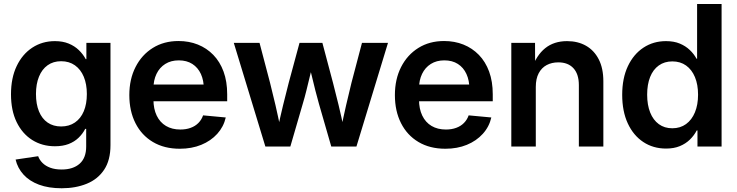

<svg xmlns="http://www.w3.org/2000/svg" viewBox="-20 -748 3763 980"><path d="M294.9 212.9Q228 212.9 179 194.6Q129.9 176.3 99.9 143.1Q69.8 109.9 59.6 66.4L174.8 49.3Q181.6 68.4 197 83.7Q212.4 99.1 236.8 108.2Q261.2 117.2 294.9 117.2Q353 117.2 386.5 87.6Q419.9 58.1 419.9 -0.5V-90.3H415Q401.9 -64.9 380.9 -44.7Q359.9 -24.4 330.1 -12.9Q300.3 -1.5 260.3 -1.5Q195.3 -1.5 144.5 -33.4Q93.8 -65.4 64.9 -124.8Q36.1 -184.1 36.1 -266.6Q36.1 -350.1 65.2 -410.9Q94.2 -471.7 145 -504.9Q195.8 -538.1 260.3 -538.1Q300.3 -538.1 330.6 -525.6Q360.8 -513.2 382.3 -492.4Q403.8 -471.7 417.5 -446.3H420.9V-529.3H543.9V-6.8Q543.9 69.8 511.5 118.4Q479 167 422.6 189.9Q366.2 212.9 294.9 212.9ZM292 -102.5Q333 -102.5 362.5 -122.8Q392.1 -143.1 407.7 -180.2Q423.3 -217.3 423.3 -268.1Q423.3 -318.4 407.7 -356Q392.1 -393.6 362.5 -414.6Q333 -435.5 292 -435.5Q252 -435.5 223.1 -415Q194.3 -394.5 179 -356.9Q163.6 -319.3 163.6 -268.1Q163.6 -216.3 179 -179.2Q194.3 -142.1 223.1 -122.3Q252 -102.5 292 -102.5Z M897.9 11.2Q818.4 11.2 760.5 -23.2Q702.6 -57.6 671.4 -119.4Q640.1 -181.2 640.1 -262.7Q640.1 -343.8 671.9 -406Q703.6 -468.3 760 -503.4Q816.4 -538.6 891.1 -538.6Q944.8 -538.6 990 -520.5Q1035.2 -502.4 1068.8 -467.8Q1102.5 -433.1 1121.1 -382.6Q1139.6 -332 1139.6 -267.1V-231H693.8V-316.4H1077.1L1020.5 -292.5Q1020.5 -337.4 1005.4 -370.4Q990.2 -403.3 961.7 -421.6Q933.1 -439.9 892.6 -439.9Q852.5 -439.9 823.5 -421.6Q794.4 -403.3 778.8 -370.8Q763.2 -338.4 763.2 -296.4V-240.2Q763.2 -192.4 779.8 -158Q796.4 -123.5 827.1 -105.2Q857.9 -86.9 900.4 -86.9Q929.7 -86.9 953.1 -95.5Q976.6 -104 992.7 -120.4Q1008.8 -136.7 1016.6 -159.2L1132.3 -148.4Q1121.6 -101.1 1088.9 -64.9Q1056.2 -28.8 1007.3 -8.8Q958.5 11.2 897.9 11.2Z M1334.5 0 1173.3 -529.3H1304.7L1358.4 -325.2Q1372.1 -272 1386 -211.7Q1399.9 -151.4 1413.1 -85.9H1396.5Q1410.2 -150.4 1424.8 -210.7Q1439.5 -271 1453.6 -325.2L1508.8 -529.3H1625.5L1679.7 -325.2Q1693.8 -271.5 1708.3 -211.4Q1722.7 -151.4 1736.3 -85.9H1719.7Q1732.9 -150.9 1746.6 -210.9Q1760.3 -271 1773.9 -325.2L1827.6 -529.3H1960.4L1799.3 0H1670.9L1607.9 -218.3Q1598.6 -251 1589.6 -286.4Q1580.6 -321.8 1572 -358.2Q1563.5 -394.5 1554.7 -429.2H1579.1Q1570.3 -394.5 1561.5 -358.2Q1552.7 -321.8 1543.9 -286.1Q1535.2 -250.5 1525.4 -218.3L1461.9 0Z M2253.4 11.2Q2173.8 11.2 2116 -23.2Q2058.1 -57.6 2026.9 -119.4Q1995.6 -181.2 1995.6 -262.7Q1995.6 -343.8 2027.3 -406Q2059.1 -468.3 2115.5 -503.4Q2171.9 -538.6 2246.6 -538.6Q2300.3 -538.6 2345.5 -520.5Q2390.6 -502.4 2424.3 -467.8Q2458 -433.1 2476.6 -382.6Q2495.1 -332 2495.1 -267.1V-231H2049.3V-316.4H2432.6L2376 -292.5Q2376 -337.4 2360.8 -370.4Q2345.7 -403.3 2317.1 -421.6Q2288.6 -439.9 2248 -439.9Q2208 -439.9 2179 -421.6Q2149.9 -403.3 2134.3 -370.8Q2118.7 -338.4 2118.7 -296.4V-240.2Q2118.7 -192.4 2135.3 -158Q2151.9 -123.5 2182.6 -105.2Q2213.4 -86.9 2255.9 -86.9Q2285.2 -86.9 2308.6 -95.5Q2332 -104 2348.1 -120.4Q2364.3 -136.7 2372.1 -159.2L2487.8 -148.4Q2477.1 -101.1 2444.3 -64.9Q2411.6 -28.8 2362.8 -8.8Q2314 11.2 2253.4 11.2Z M2714.8 -304.2V0H2589.8V-529.3H2710.9L2711.4 -396H2693.8Q2717.8 -465.8 2762.7 -502Q2807.6 -538.1 2874.5 -538.1Q2929.7 -538.1 2971.2 -514.4Q3012.7 -490.7 3036.1 -445.1Q3059.6 -399.4 3059.6 -333V0H2934.6V-313.5Q2934.6 -369.6 2907 -399.7Q2879.4 -429.7 2829.6 -429.7Q2796.4 -429.7 2770.5 -416Q2744.6 -402.3 2729.7 -374.3Q2714.8 -346.2 2714.8 -304.2Z M3379.9 10.3Q3314 10.3 3263.4 -23.2Q3212.9 -56.6 3184.3 -118.2Q3155.8 -179.7 3155.8 -264.2Q3155.8 -348.6 3184.8 -410.2Q3213.9 -471.7 3264.4 -504.9Q3314.9 -538.1 3379.4 -538.1Q3419.9 -538.1 3449.7 -525.6Q3479.5 -513.2 3500.7 -492.9Q3522 -472.7 3535.2 -448.2H3538.1V-727.5H3663.1V0H3540V-82H3536.1Q3522.9 -56.6 3501.5 -35.6Q3480 -14.6 3450 -2.2Q3419.9 10.3 3379.9 10.3ZM3411.6 -93.3Q3452.1 -93.3 3481.7 -114.7Q3511.2 -136.2 3527.1 -174.8Q3543 -213.4 3543 -264.6Q3543 -316.4 3527.1 -354.5Q3511.2 -392.6 3481.9 -413.6Q3452.6 -434.6 3411.6 -434.6Q3371.6 -434.6 3342.5 -413.8Q3313.5 -393.1 3298.3 -355Q3283.2 -316.9 3283.2 -264.6Q3283.2 -212.4 3298.6 -173.8Q3314 -135.3 3342.8 -114.3Q3371.6 -93.3 3411.6 -93.3Z"/></svg>

Font: Inter 24pt SemiBold
Style: Regular
Weight: 600
Designer: Rasmus Andersson
Foundry: rsms
Version: Version 4.001;git-66647c0bb